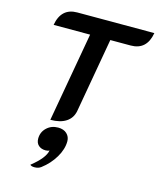

<svg xmlns="http://www.w3.org/2000/svg" viewBox="-145 -801 1014 1230"><g transform="rotate(15 361.5 -185.5)"><path d="M328 -584H86Q106 -700 212 -700H723Q703 -584 597 -584H462L375 -90Q366 -42 327 -16.5Q288 9 223 9ZM269 200Q260 206 244 206Q215 206 197 190Q179 174 179 145Q179 102 209.5 73Q240 44 285 44Q322 44 343 64Q364 84 364 114Q364 166 331.5 221Q299 276 246 316Q229 329 203 329Q182 329 174 320Q261 251 269 200Z"/></g></svg>

Font: K2D
Style: Bold Italic
Weight: 700
Italic angle: -10°
Designer: Katatrad Aksorn Co.,Ltd.
Foundry: Cadson Demak Co.,Ltd.
Version: Version 1.000; ttfautohint (v1.6)